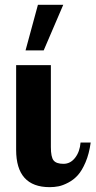

<svg xmlns="http://www.w3.org/2000/svg" viewBox="-20 -770 396 796"><path d="M46.9 -500H190.9V-160.2Q190.9 -119.1 202.1 -105Q213.4 -90.8 243.2 -90.8Q272 -90.8 291.5 -116Q311 -141.1 314 -179.2H356Q349.6 -132.3 334.7 -97.4Q319.8 -62.5 302.5 -43.5Q285.2 -24.4 262.7 -12.7Q240.2 -1 222.7 2.4Q205.1 5.9 186 5.9Q46.9 5.9 46.9 -148.9ZM85.9 -561 137.2 -750H242.2L161.1 -561Z"/></svg>

Font: Lobster Two
Style: Bold
Weight: 700
Designer: Pablo Impallari
Foundry: Pablo Impallari. www.impallari.com
Version: Version 1.006